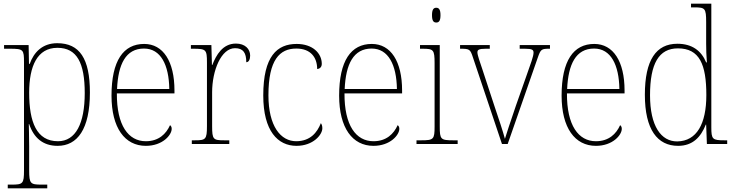

<svg xmlns="http://www.w3.org/2000/svg" viewBox="-20 -780 3975 1040"><path d="M22 240H236V220H205C145 220 138 215 138 143V13C138 -50 136 -88 136 -108H138C163 -33 213 10 292 10C399 10 467 -80 467 -279C467 -463 411 -546 290 -546C209 -546 163 -496 141 -434H137L135 -536H2V-516H35C107 -516 110 -511 110 -442V143C110 215 104 220 43 220H22ZM294 -15C178 -15 138 -119 138 -278C138 -422 182 -521 291 -521C397 -521 439 -439 439 -276C439 -111 390 -15 294 -15Z M770 10C861 10 910 -49 910 -82C910 -93 906 -98 901 -102C880 -55 840 -15 770 -15C675 -15 612 -101 613 -274H925V-290C925 -447 864 -542 761 -542C648 -542 584 -451 584 -262C584 -87 656 10 770 10ZM897 -298H614C620 -432 661 -517 760 -517C851 -517 895 -428 897 -298Z M1019 0H1222V-20H1196C1135 -20 1129 -24 1129 -97V-280C1129 -398 1178 -519 1253 -519C1298 -519 1314 -493 1314 -443C1328 -443 1335 -459 1335 -479C1335 -515 1307 -544 1258 -544C1186 -544 1151 -482 1130 -428H1128L1125 -536H1014V-516H1026C1096 -516 1101 -512 1101 -441V-97C1101 -24 1094 -20 1034 -20H1019Z M1586 10C1676 10 1726 -50 1726 -85C1726 -98 1723 -106 1718 -113C1698 -62 1661 -16 1586 -15C1500 -14 1434 -97 1434 -264C1434 -456 1495 -517 1585 -517C1663 -517 1698 -469 1698 -406C1711 -407 1723 -416 1723 -434C1723 -492 1673 -542 1587 -542C1481 -542 1406 -476 1406 -263C1406 -70 1485 10 1586 10Z M2003 10C2094 10 2143 -49 2143 -82C2143 -93 2139 -98 2134 -102C2113 -55 2073 -15 2003 -15C1908 -15 1845 -101 1846 -274H2158V-290C2158 -447 2097 -542 1994 -542C1881 -542 1817 -451 1817 -262C1817 -87 1889 10 2003 10ZM2130 -298H1847C1853 -432 1894 -517 1993 -517C2084 -517 2128 -428 2130 -298Z M2343 -658C2357 -658 2366 -666 2366 -698C2366 -729 2357 -738 2343 -738C2329 -738 2320 -729 2320 -698C2320 -666 2329 -658 2343 -658ZM2236 0H2459V-20H2435C2367 -20 2362 -25 2362 -95V-536H2255V-516H2269C2328 -516 2334 -511 2334 -438V-95C2334 -25 2329 -20 2261 -20H2236Z M2542 -468 2699 0H2730L2893 -468C2909 -514 2913 -516 2957 -516H2959V-536H2795V-516H2823C2863 -516 2870 -510 2870 -495C2870 -475 2855 -436 2830 -365L2775 -209C2742 -114 2723 -53 2715 -28C2705 -66 2679 -145 2659 -203L2592 -407C2582 -438 2566 -480 2566 -496C2566 -510 2573 -516 2612 -516H2633V-536H2472V-516C2524 -516 2527 -514 2542 -468Z M3208 10C3299 10 3348 -49 3348 -82C3348 -93 3344 -98 3339 -102C3318 -55 3278 -15 3208 -15C3113 -15 3050 -101 3051 -274H3363V-290C3363 -447 3302 -542 3199 -542C3086 -542 3022 -451 3022 -262C3022 -87 3094 10 3208 10ZM3335 -298H3052C3058 -432 3099 -517 3198 -517C3289 -517 3333 -428 3335 -298Z M3653 10C3732 10 3776 -37 3803 -105H3805L3809 0H3919V-20H3905C3839 -20 3833 -25 3833 -91V-760H3723V-740H3740C3799 -740 3805 -736 3805 -660V-543C3805 -513 3806 -477 3809 -442H3805C3779 -505 3729 -543 3649 -543C3534 -543 3473 -455 3473 -267C3473 -78 3541 10 3653 10ZM3649 -14C3561 -13 3501 -97 3501 -264C3501 -436 3549 -518 3652 -518C3769 -518 3806 -431 3806 -265C3806 -109 3754 -16 3649 -14Z"/></svg>

Font: Noto Serif Devanagari SemiCondensed Thin
Style: Regular
Weight: 100
Width: 4
Designer: Universal Thirst, Indian Type Foundry and the Monotype Design Team
Foundry: Monotype Imaging Inc.
Version: Version 2.004